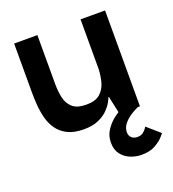

<svg xmlns="http://www.w3.org/2000/svg" viewBox="-114 -499 696 773"><g transform="rotate(-20 234.5 -112.5)"><path d="M179.7 10Q137.3 10 109.8 -4Q82.3 -18 66.5 -41Q50.7 -64 43.7 -92Q36.7 -120 34.7 -148.5Q32.7 -177 32.7 -201.3V-410.7H132.3V-200.7Q132.3 -170 138.3 -142.3Q144.3 -114.7 163.7 -97.3Q183 -80 223 -80Q262 -80 281.8 -97.7Q301.7 -115.3 309 -142.5Q316.3 -169.7 317.3 -198V-410.7H422.3V0H334.7L317.7 -78.3H315.7Q313.7 -72 306 -57.8Q298.3 -43.7 282.8 -28Q267.3 -12.3 242 -1.2Q216.7 10 179.7 10ZM362.3 186Q338.3 186 315.3 176.7Q292.3 167.3 277.3 148Q262.3 128.7 262.3 97.7Q262.3 68.3 277.7 45Q293 21.7 315.3 4.7Q337.7 -12.3 360.2 -23.7Q382.7 -35 398 -40.3Q413.3 -45.7 413.3 -45.7V0Q413.3 0 401.8 5.5Q390.3 11 375.2 21.5Q360 32 348.5 46.8Q337 61.7 337 81Q337 95 346.2 103.8Q355.3 112.7 371 112.7Q386 112.7 395.5 105.5Q405 98.3 409.7 91.2Q414.3 84 414.3 84L469 131.7Q469 131.7 457.5 145.2Q446 158.7 422.7 172.3Q399.3 186 362.3 186Z"/></g></svg>

Font: Darker Grotesque Light
Style: Regular
Weight: 300
Designer: Gabriel Lam
Foundry: TypeRant
Version: Version 1.000;gftools[0.9.28]